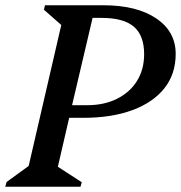

<svg xmlns="http://www.w3.org/2000/svg" viewBox="-46 -710 688 730"><path d="M-26 0 -21 -18 63 -79 187 -615 121 -673 125 -690H347Q474 -690 548 -640Q622 -590 622 -505Q622 -429 579.5 -375Q537 -321 458 -291.5Q379 -262 270 -262H217L174 -76L265 -17L260 0ZM340 -642H306L228 -310H285Q350 -310 399 -334.5Q448 -359 475 -402.5Q502 -446 502 -504Q502 -575 463 -608.5Q424 -642 340 -642Z"/></svg>

Font: Platypi
Style: Italic
Weight: 400
Italic angle: -13°
Designer: David Sargent
Foundry: Bolt Cutter Type
Version: Version 1.200; ttfautohint (v1.8.4.7-5d5b)